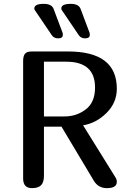

<svg xmlns="http://www.w3.org/2000/svg" viewBox="-20 -976 683 996"><path d="M161 -923Q158 -926 158 -932Q158 -956 207 -956Q248 -956 258 -930L305 -805Q306 -801 306 -796Q306 -777 282 -777Q260 -777 249 -793ZM301 -923Q298 -926 298 -932Q298 -956 347 -956Q388 -956 398 -930L445 -805Q446 -801 446 -796Q446 -777 422 -777Q400 -777 389 -793ZM100 -659Q100 -686 110 -697.5Q120 -709 144 -709H333Q586 -709 586 -516Q586 -443 532.5 -390Q479 -337 411 -326L577 -59Q586 -46 586 -33Q586 0 535 0Q490 0 467 -38L299 -319H208V-65Q208 -30 193 -15Q178 0 146 0Q100 0 100 -50ZM208 -656V-372H315Q377 -372 425 -408.5Q473 -445 473 -522Q473 -656 323 -656Z"/></svg>

Font: Marmelad
Style: Regular
Weight: 400
Designer: Manvel Shmavonyan
Foundry: Cyreal
Version: Version 1.001;PS 001.001;hotconv 1.0.88;makeotf.lib2.5.64775